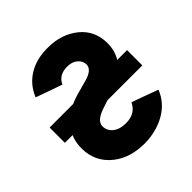

<svg xmlns="http://www.w3.org/2000/svg" viewBox="-149 -619 738 738"><g transform="rotate(-45 219.5 -250.0)"><path d="M52 -410Q93 -395 115 -387.5Q137 -380 146.5 -376.5Q156 -373 158 -372.5Q160 -372 160 -372Q166 -388 183 -399Q199 -408 221 -408Q248 -408 264 -394Q280 -380 280 -360Q279 -333 233 -320Q222 -317 212 -314.5Q202 -312 193 -309Q160 -301 134 -289Q108 -277 89 -260Q38 -215 38 -147Q38 -72 96 -27Q146 12 224 12Q288 11 337 -17Q386 -45 407 -97Q367 -112 344.5 -120Q322 -128 312.5 -131.5Q303 -135 301 -135.5Q299 -136 299 -136Q279 -94 228 -94Q194 -94 174 -110Q154 -127 155 -151Q156 -180 210 -197Q220 -201 230.5 -204Q241 -207 251 -210Q285 -217 311 -231Q337 -245 356 -265Q375 -284 385 -308.5Q395 -333 395 -361Q395 -430 345 -471Q294 -512 222 -512Q158 -513 114 -485Q72 -459 52 -410ZM8 -207H429V-290H8Z"/></g></svg>

Font: Unageo
Style: SemiBold
Weight: 600
Designer: Richard Sepsi
Foundry: Richard Sepsi
Version: Version 2.000